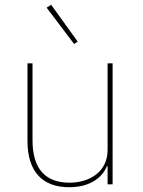

<svg xmlns="http://www.w3.org/2000/svg" viewBox="-20 -771 596 803"><path d="M290 -587 305 -597 194 -751 175 -739ZM430 0H451V-506H430V-144C430 -52 354 -7 271 -7C172 -7 116 -62 116 -185V-506H95V-181C95 -55 156 12 269 12C360 12 409 -31 427 -76H430Z"/></svg>

Font: IBM Plex Thai Thin
Style: Regular
Weight: 100
Designer: Mike Abbink, Paul van der Laan, Pieter van Rosmalen, Ben Mitchell, Mark Frömberg
Foundry: Bold Monday
Version: Version 1.0